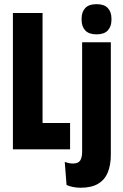

<svg xmlns="http://www.w3.org/2000/svg" viewBox="-20 -700 576 900"><path d="M179.5 0H40.5V-639H179.5ZM130 -123.5H308.5V0H130ZM365 -90.5V-502H499.5V-90.5ZM432.5 -539Q396.5 -539 379.5 -557.5Q362.5 -576 362.5 -607V-612.5Q362.5 -644 379.5 -662.2Q396.5 -680.5 432.5 -680.5Q468.5 -680.5 485.5 -662.2Q502.5 -644 502.5 -612.5V-607Q502.5 -576 485.5 -557.5Q468.5 -539 432.5 -539ZM358 180Q339 180 321.8 176.5Q304.5 173 292 167L283.5 59Q293 62.5 302.5 64.5Q312 66.5 322 66.5Q347.5 66.5 356.2 51.8Q365 37 365 11V-111H499.5V25Q499.5 72.5 485.5 107.5Q471.5 142.5 440.2 161.2Q409 180 358 180Z"/></svg>

Font: Anek Latin Condensed
Style: Bold
Weight: 700
Width: 3
Designer: Yesha Goshar
Foundry: Ek Type
Version: Version 1.003